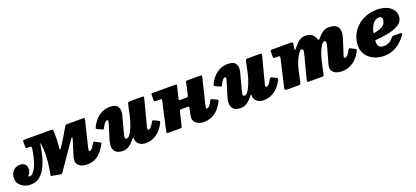

<svg xmlns="http://www.w3.org/2000/svg" viewBox="-17 -1423 5051 2334"><g transform="rotate(-20 2509.0 -256.0)"><path d="M1008 -495 925 -154Q922 -143 922 -132Q922 -117 934.5 -117Q945.5 -117 961.5 -134Q977.5 -151 1002.5 -196Q1006.5 -203 1011.2 -206.8Q1016 -210.5 1024 -205.5L1090.5 -171Q1097 -167.5 1098.8 -164.2Q1100.5 -161 1095.5 -152Q1070.5 -106 1038 -65.5Q1005.5 -25 959.2 0Q913 25 846 25Q785 25 750 -3.5Q715 -32 715 -73Q715 -77 717.2 -92.8Q719.5 -108.5 723 -120L782 -310Q793.5 -356.5 785.5 -350.8Q777.5 -345 755.5 -313Q698 -229 643.5 -150.8Q589 -72.5 524.5 21Q519.5 28.5 509.5 27.8Q499.5 27 491 25.5L387.5 6.5Q382 5.5 382.2 1.2Q382.5 -3 384 -11Q400 -95 407 -159.8Q414 -224.5 413.8 -278.8Q413.5 -333 407.5 -386Q405 -410 401.5 -411.8Q398 -413.5 394 -389Q383 -316 363.5 -243.5Q344 -171 312.8 -111.5Q281.5 -52 234.5 -16Q187.5 20 121.5 20Q73 20 34.8 1.8Q-3.5 -16.5 -25.5 -48.2Q-47.5 -80 -47.5 -120Q-47.5 -178 -12.8 -215.2Q22 -252.5 74.5 -252.5Q116 -252.5 138.5 -230.2Q161 -208 161 -173.5Q161 -143.5 152.5 -126Q144 -108.5 135.5 -99.8Q127 -91 127 -87.5Q127 -82.5 131.2 -80Q135.5 -77.5 139 -77.5Q164 -77.5 186.8 -102.2Q209.5 -127 228.8 -170.2Q248 -213.5 262.2 -268.8Q276.5 -324 284 -385.5Q286 -402.5 281.8 -408.8Q277.5 -415 260.5 -415H234Q218.5 -415 215 -419.5Q211.5 -424 211.5 -440V-500Q211.5 -514.5 217.2 -517.2Q223 -520 236.5 -520H574Q591.5 -520 596.5 -517.8Q601.5 -515.5 602 -500Q605 -435 602.8 -373.5Q600.5 -312 596 -268.5Q595.5 -260 598 -257Q600.5 -254 606.5 -262.5Q637 -307.5 656 -337.2Q675 -367 687.2 -387.2Q699.5 -407.5 709 -424.2Q718.5 -441 729.2 -459.2Q740 -477.5 756.5 -504Q767 -520 779.5 -520H986.5Q1006 -520 1009 -516Q1012 -512 1008 -495Z M1101.5 -371.5Q1138.5 -447.5 1201 -493.8Q1263.5 -540 1339 -540Q1419.5 -540 1444.8 -499Q1470 -458 1453 -395L1404 -210Q1390.5 -162 1386.8 -134.5Q1383 -107 1407.5 -107Q1430 -107 1454.8 -143.5Q1479.5 -180 1501.5 -238.8Q1523.5 -297.5 1537.5 -364L1564 -488Q1567 -502.5 1571.5 -511.2Q1576 -520 1593.5 -520H1744.5Q1766.5 -520 1772.5 -517.2Q1778.5 -514.5 1774 -497L1684 -151Q1681 -140 1681 -128.5Q1681 -117 1694.5 -117Q1723 -117 1760 -187Q1765.5 -197.5 1772 -203.2Q1778.5 -209 1791 -203L1834.5 -181.5Q1849 -175 1855 -168.8Q1861 -162.5 1854 -148Q1814.5 -67 1751.5 -21Q1688.5 25 1607 25Q1552 25 1519.8 -4.2Q1487.5 -33.5 1487 -75V-85Q1487 -91.5 1483 -90.8Q1479 -90 1472.5 -82Q1435 -34.5 1397.2 -7.8Q1359.5 19 1312 19Q1285 19 1258.5 11Q1232 3 1213.5 -18.2Q1195 -39.5 1192 -78.2Q1189 -117 1209.5 -179L1266 -365Q1269.5 -376.5 1269.2 -387.2Q1269 -398 1257 -398Q1243.5 -398 1227.8 -381.8Q1212 -365.5 1191.5 -324Q1184 -309.5 1180.2 -308Q1176.5 -306.5 1160.5 -314L1106.5 -339.5Q1092 -346.5 1093.5 -352Q1095 -357.5 1101.5 -371.5Z M2523 -490 2441 -151Q2438.5 -141 2438.5 -131Q2438.5 -117 2451 -117Q2478.5 -117 2512.5 -184Q2521.5 -201 2525.5 -205.2Q2529.5 -209.5 2548.5 -200.5L2600.5 -176Q2618 -168 2613.2 -158.2Q2608.5 -148.5 2600.5 -133.5Q2561 -59 2499.8 -17Q2438.5 25 2360.5 25Q2299 25 2263.2 -3.5Q2227.5 -32 2227.5 -77Q2227.5 -91.5 2231.2 -110Q2235 -128.5 2237.5 -140L2251.5 -203Q2253.5 -211.5 2250.5 -213.8Q2247.5 -216 2236 -216H2150Q2139 -216 2134.8 -213.8Q2130.5 -211.5 2128.5 -203L2083.5 -16Q2081 -5 2076 -2.5Q2071 0 2057 0H1911Q1887 0 1885.5 -7Q1884 -14 1888 -32L1967.5 -386Q1971.5 -404.5 1969 -409.8Q1966.5 -415 1944 -415H1896Q1880.5 -415 1876.5 -419.2Q1872.5 -423.5 1872.5 -440V-499Q1872.5 -513.5 1877.2 -516.8Q1882 -520 1896 -520H2172Q2197 -520 2200.2 -515.2Q2203.5 -510.5 2198 -490L2163 -345Q2159.5 -332 2163.2 -329Q2167 -326 2184 -326H2261Q2273.5 -326 2277.2 -330.8Q2281 -335.5 2283 -345L2317 -499Q2319.5 -513.5 2323 -516.8Q2326.5 -520 2340.5 -520H2497Q2522 -520 2525.2 -515.2Q2528.5 -510.5 2523 -490Z M2626.5 -371.5Q2663.5 -447.5 2726 -493.8Q2788.5 -540 2864 -540Q2944.5 -540 2969.8 -499Q2995 -458 2978 -395L2929 -210Q2915.5 -162 2911.8 -134.5Q2908 -107 2932.5 -107Q2955 -107 2979.8 -143.5Q3004.5 -180 3026.5 -238.8Q3048.5 -297.5 3062.5 -364L3089 -488Q3092 -502.5 3096.5 -511.2Q3101 -520 3118.5 -520H3269.5Q3291.5 -520 3297.5 -517.2Q3303.5 -514.5 3299 -497L3209 -151Q3206 -140 3206 -128.5Q3206 -117 3219.5 -117Q3248 -117 3285 -187Q3290.5 -197.5 3297 -203.2Q3303.5 -209 3316 -203L3359.5 -181.5Q3374 -175 3380 -168.8Q3386 -162.5 3379 -148Q3339.5 -67 3276.5 -21Q3213.5 25 3132 25Q3077 25 3044.8 -4.2Q3012.5 -33.5 3012 -75V-85Q3012 -91.5 3008 -90.8Q3004 -90 2997.5 -82Q2960 -34.5 2922.2 -7.8Q2884.5 19 2837 19Q2810 19 2783.5 11Q2757 3 2738.5 -18.2Q2720 -39.5 2717 -78.2Q2714 -117 2734.5 -179L2791 -365Q2794.5 -376.5 2794.2 -387.2Q2794 -398 2782 -398Q2768.5 -398 2752.8 -381.8Q2737 -365.5 2716.5 -324Q2709 -309.5 2705.2 -308Q2701.5 -306.5 2685.5 -314L2631.5 -339.5Q2617 -346.5 2618.5 -352Q2620 -357.5 2626.5 -371.5Z M3436 -520H3672.5Q3689.5 -520 3697.5 -516Q3705.5 -512 3703 -496L3694.5 -439Q3691 -417.5 3697.8 -419Q3704.5 -420.5 3717 -437.5Q3754 -487 3789.8 -513Q3825.5 -539 3871 -539Q3915.5 -539 3945.5 -522.2Q3975.5 -505.5 3994 -461Q4004.5 -436.5 4010.5 -435.8Q4016.5 -435 4030.5 -452.5Q4066 -497 4100 -518Q4134 -539 4177.5 -539Q4207 -539 4235.2 -531.2Q4263.5 -523.5 4282.8 -502.2Q4302 -481 4305.2 -442.2Q4308.5 -403.5 4288.5 -341L4228.5 -155Q4224.5 -142 4224.5 -136Q4224.5 -122 4238 -122Q4252.5 -122 4269.5 -138.8Q4286.5 -155.5 4307.5 -198Q4317.5 -212 4321.5 -212.8Q4325.5 -213.5 4339.5 -206.5L4379 -186Q4400.5 -176 4402.5 -170Q4404.5 -164 4393 -142Q4355.5 -68.5 4292.5 -24.2Q4229.5 20 4149.5 20Q4082 20 4047.2 -7.5Q4012.5 -35 4012.5 -73Q4012.5 -87.5 4015.5 -100.8Q4018.5 -114 4022 -125L4073.5 -310Q4088 -358 4086.2 -378Q4084.5 -398 4065 -398Q4049 -398 4028.2 -367.8Q4007.5 -337.5 3987.5 -286Q3967.5 -234.5 3953.5 -170.5L3921 -21Q3919 -10.5 3914.5 -5.2Q3910 0 3897 0H3726Q3707.5 0 3704.8 -5.5Q3702 -11 3705.5 -27.5L3786 -338Q3797 -379.5 3789.8 -388.8Q3782.5 -398 3769.5 -398Q3756 -398 3733.8 -367.8Q3711.5 -337.5 3689.5 -285.8Q3667.5 -234 3653.5 -169.5L3622 -26Q3619 -13.5 3613 -6.8Q3607 0 3591 0H3446Q3420 0 3415.5 -6.8Q3411 -13.5 3415.5 -33L3497.5 -386Q3501.5 -403.5 3496.5 -409.2Q3491.5 -415 3468 -415H3443Q3423.5 -415 3418.2 -418.8Q3413 -422.5 3413 -442V-494Q3413 -510.5 3416.2 -515.2Q3419.5 -520 3436 -520Z M4432.5 -205Q4432.5 -272.5 4459.2 -333Q4486 -393.5 4534.5 -440Q4583 -486.5 4650 -513.2Q4717 -540 4797 -540Q4863.5 -540 4915 -519.8Q4966.5 -499.5 4995.8 -463Q5025 -426.5 5025 -378Q5025 -334.5 5001.8 -304.8Q4978.5 -275 4939.5 -255.8Q4900.5 -236.5 4853 -225.2Q4805.5 -214 4756.2 -207.8Q4707 -201.5 4664 -197.5Q4651.5 -196.5 4651.5 -182.5Q4651 -127 4672.5 -110.5Q4694 -94 4733.5 -94Q4759.5 -94 4792 -107.5Q4824.5 -121 4850.5 -155.5Q4857 -164 4863 -168.5Q4869 -173 4884.5 -173H4961.5Q4983.5 -173 4988.2 -166.5Q4993 -160 4982 -145Q4952 -103 4910.5 -65.2Q4869 -27.5 4814.2 -3.8Q4759.5 20 4689.5 20Q4644.5 20 4599 6Q4553.5 -8 4515.8 -36Q4478 -64 4455.2 -106.2Q4432.5 -148.5 4432.5 -205ZM4675.5 -284.5Q4741 -293.5 4784.8 -321.8Q4828.5 -350 4829 -404Q4829 -418.5 4821.2 -430.2Q4813.5 -442 4787 -442Q4751 -442 4719 -409.5Q4687 -377 4666 -301Q4663 -289.5 4664.5 -286.5Q4666 -283.5 4675.5 -284.5Z"/></g></svg>

Font: Besley* Fatface
Style: Italic
Weight: 900
Italic angle: -13°
Designer: Owen Earl
Foundry: indestructible type*
Version: Version 3.000; ttfautohint (v1.8.3)